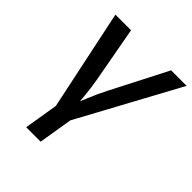

<svg xmlns="http://www.w3.org/2000/svg" viewBox="-206 -676 1009 1009"><g transform="rotate(45 298.5 -171.0)"><path d="M186.5 18.1 67.9 -545.9H184.1L240.7 -235.8Q250 -184.6 254.4 -133.1Q258.8 -81.5 264.2 -30.8H231.9Q254.4 -81.5 275.4 -133.1Q296.4 -184.6 322.8 -235.8L481.9 -545.9H597.2L291.5 18.1ZM154.8 204.1 189 -3.9H296.4L262.2 204.1Z"/></g></svg>

Font: Inter Medium
Style: Italic
Weight: 500
Italic angle: -9.3988°
Designer: Rasmus Andersson
Foundry: rsms
Version: Version 4.001;git-66647c0bb